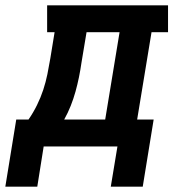

<svg xmlns="http://www.w3.org/2000/svg" viewBox="-59 -550 679 721"><path d="M-39 151 2 -101H48Q66 -127 80 -155.5Q94 -184 103.5 -213Q113 -242 119 -271.5Q125 -301 130 -331L146 -429H118V-530H572V-429H510L456 -101H518L477 151H357L382 0H105L81 151ZM182 -101H336L390 -429H266L247 -315Q243 -287 237.5 -260Q232 -233 224.5 -206Q217 -179 206.5 -152.5Q196 -126 182 -101Z"/></svg>

Font: Iosevka Slab Extended Oblique
Style: Bold
Weight: 700
Width: 7
Italic angle: -9°
Monospace: yes
Designer: Belleve Invis
Foundry: Belleve Invis
Version: Version 11.1.1; ttfautohint (v1.8.3)